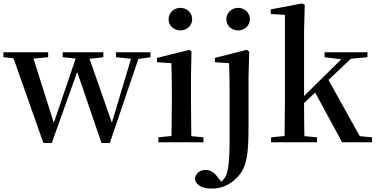

<svg xmlns="http://www.w3.org/2000/svg" viewBox="-27 -833 2201 1124"><path d="M652 -498 740 -489 628 -115 497 -489 578 -498V-527H340V-498L416 -490L288 -114L169 -490L255 -498V-527H-7V-498L52 -492L227 4H276L425 -412L567 4H616L783 -488L854 -498V-527H652Z M1029 -655C1066 -655 1098 -682 1098 -721C1098 -759 1066 -787 1029 -787C991 -787 960 -759 960 -721C960 -682 991 -655 1029 -655ZM976 0H1164V-29L1093 -36C1092 -93 1091 -177 1091 -232V-385L1094 -532L1082 -541L892 -494V-469L976 -463C978 -414 979 -367 979 -300V-232L977 -37L900 -29V0Z M1367 -655C1404 -655 1436 -682 1436 -721C1436 -759 1404 -787 1367 -787C1330 -787 1298 -759 1298 -721C1298 -682 1330 -655 1367 -655ZM1212 271C1263 271 1312 255 1358 209C1417 151 1428 78 1428 -91V-385L1432 -531L1416 -541L1231 -494V-469L1314 -463C1316 -414 1317 -364 1317 -297V-102C1317 31 1319 139 1297 193C1289 210 1279 222 1268 231L1248 205C1226 175 1205 162 1177 162C1143 162 1120 180 1113 215C1120 248 1152 271 1212 271Z M1873 -498 1971 -486 1856 -373 1753 -271V-647L1757 -804L1742 -813L1558 -778V-751L1641 -746V-232L1639 -37L1560 -29V0H1829V-29L1755 -36C1754 -91 1753 -172 1753 -230L1818 -291L1976 0H2151V-29L2079 -36L1896 -365L2027 -489L2124 -498V-527H1873Z"/></svg>

Font: Noto Serif CJK SC SemiBold
Style: Regular
Weight: 600
Designer: Ryoko NISHIZUKA 西塚涼子 (kana & ideographs); Frank Grießhammer (Latin, Greek & Cyrillic); Wenlong ZHANG 张文龙 (bopomofo); San
Foundry: Adobe
Version: Version 2.001;hotconv 1.1.0;makeotfexe 2.6.0